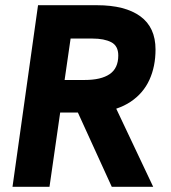

<svg xmlns="http://www.w3.org/2000/svg" viewBox="-20 -717 656 737"><path d="M28 0 126 -697H352Q460 -697 518.5 -654.5Q577 -612 577 -527Q577 -462 553.5 -410.5Q530 -359 481.5 -326.5Q433 -294 358 -285Q344 -285 329.5 -285Q315 -285 299 -285H211L170 0ZM409 0 273 -298 419 -315 568 0ZM228 -410H305Q368 -410 401 -432.5Q434 -455 434 -504Q434 -541 407 -555Q380 -569 335 -569H251Z"/></svg>

Font: Hanken Grotesk ExtraBold
Style: Italic
Weight: 800
Italic angle: -8°
Designer: Alfredo Marco Pradil
Foundry: Hanken Design Co.
Version: Version 3.013